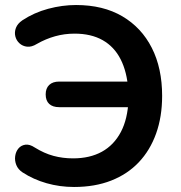

<svg xmlns="http://www.w3.org/2000/svg" viewBox="-20 -735 720 765"><path d="M275 10Q218 10 165.5 -5Q113 -20 70 -48Q52 -60 45 -77.5Q38 -95 40.5 -113Q43 -131 53.5 -143.5Q64 -156 81 -158.5Q98 -161 119 -147Q156 -124 193 -114Q230 -104 271 -104Q338 -104 386 -130.5Q434 -157 461.5 -209Q489 -261 492 -338L530 -308H216Q190 -308 176 -321Q162 -334 162 -359Q162 -383 176 -396.5Q190 -410 216 -410H528L491 -378Q486 -449 460.5 -499Q435 -549 389 -575Q343 -601 277 -601Q237 -601 199.5 -590.5Q162 -580 127 -560Q106 -547 88 -549Q70 -551 57.5 -562.5Q45 -574 41 -590.5Q37 -607 43.5 -624Q50 -641 69 -654Q116 -685 172 -700Q228 -715 283 -715Q391 -715 467.5 -670Q544 -625 585 -544Q626 -463 626 -353Q626 -270 602 -203Q578 -136 533 -88.5Q488 -41 423 -15.5Q358 10 275 10Z"/></svg>

Font: Nunito ExtraLight
Style: Regular
Weight: 200
Designer: Vernon Adams
Foundry: Vernon Adams
Version: Version 3.602